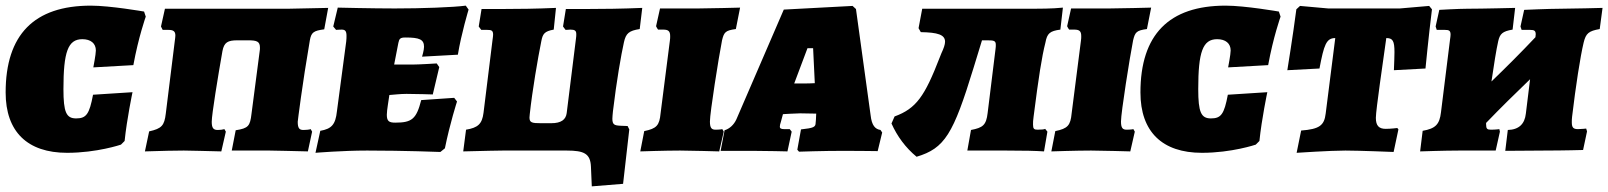

<svg xmlns="http://www.w3.org/2000/svg" viewBox="-30 -534 5704 681"><path d="M208 8C314 8 399 -21 399 -21L412 -34C420 -112 440 -207 440 -207L300 -198C287 -129 276 -114 240 -114C205 -114 195 -136 195 -218C195 -350 211 -395 262 -395C292 -395 310 -380 310 -355C310 -341 301 -295 301 -295L443 -303C461 -402 487 -475 487 -475L481 -493C481 -493 361 -514 292 -514C91 -514 -10 -411 -10 -206C-10 -67 67 8 208 8Z M484 3C542 1 596 0 622 0C644 0 708 2 755 3L771 -67L766 -76C759 -74 751 -73 742 -73C727 -73 721 -80 721 -102C721 -128 743 -262 759 -353C765 -384 778 -391 812 -391H850C881 -391 892 -387 892 -365C892 -361 892 -357 891 -352L862 -130C857 -87 851 -79 806 -72L792 0H926C948 0 1014 2 1062 3L1077 -67L1072 -76C1066 -74 1055 -73 1046 -73C1032 -73 1026 -79 1026 -102C1026 -104 1042 -234 1069 -391C1074 -419 1082 -425 1120 -430L1134 -506C1051 -504 1008 -503 992 -503H687H555L541 -440L547 -428H567C585 -428 592 -423 592 -408C592 -403 591 -397 590 -389L558 -131C553 -89 544 -78 499 -68Z M1342 -127C1342 -143 1349 -181 1351 -197C1366 -198 1389 -201 1412 -201C1447 -201 1505 -199 1505 -199L1528 -296L1519 -309C1519 -309 1455 -305 1432 -305H1368L1383 -382C1386 -397 1390 -401 1408 -401C1458 -401 1474 -394 1474 -368C1474 -356 1467 -333 1467 -333L1594 -340C1606 -414 1632 -500 1632 -500L1622 -514C1577 -508 1466 -504 1370 -504C1292 -504 1168 -507 1168 -507L1152 -440L1162 -428C1162 -428 1173 -429 1182 -429C1194 -429 1199 -424 1199 -407C1199 -402 1199 -395 1198 -387L1165 -139C1160 -92 1146 -77 1106 -70L1089 8C1089 8 1184 0 1272 0C1405 0 1532 5 1532 5L1548 -8C1566 -97 1591 -174 1591 -174L1581 -187L1464 -179C1447 -112 1431 -99 1372 -99C1350 -99 1342 -104 1342 -127Z M2183 -384C2190 -416 2201 -425 2239 -431L2248 -506C2178 -503 2108 -502 2040 -502C2019 -502 1998 -502 1977 -502L1967 -440L1976 -428C1983 -428 1989 -429 1993 -429C2009 -429 2014 -425 2014 -413C2014 -409 2014 -404 2013 -398L1980 -133C1977 -110 1961 -97 1925 -97H1888C1857 -97 1848 -99 1848 -117C1848 -121 1849 -125 1849 -129C1858 -213 1878 -329 1890 -388C1895 -414 1901 -423 1934 -429L1942 -506C1874 -503 1808 -502 1741 -502C1720 -502 1699 -502 1678 -502L1668 -440L1677 -428H1698C1713 -428 1719 -426 1719 -411C1719 -406 1718 -401 1717 -393L1685 -134C1680 -94 1665 -81 1623 -74L1613 3C1694 1 1737 0 1754 0H1980C2042 0 2064 11 2066 57L2069 127L2180 118L2202 -75L2196 -87L2171 -88C2149 -89 2142 -92 2142 -113C2142 -119 2143 -128 2144 -139C2157 -248 2173 -339 2183 -384Z M2531 -391C2538 -420 2543 -426 2580 -431L2595 -507C2595 -507 2481 -504 2447 -504H2311L2297 -441C2299 -437 2301 -433 2304 -429H2322C2340 -429 2347 -424 2347 -406C2347 -401 2347 -396 2346 -390L2313 -132C2309 -89 2299 -78 2255 -69L2241 3C2241 3 2329 0 2382 0C2416 0 2521 3 2521 3L2537 -67L2532 -76C2532 -76 2524 -74 2508 -74C2494 -74 2488 -80 2488 -103C2488 -134 2519 -330 2531 -391Z M3058 -125 3006 -502 2994 -513 2750 -500 2582 -111C2573 -91 2557 -77 2540 -72L2526 1H2636C2685 1 2763 3 2763 3L2778 -67L2771 -76H2752C2741 -76 2736 -78 2736 -85C2736 -89 2737 -94 2740 -103L2747 -129C2744 -129 2795 -132 2808 -132L2865 -131L2864 -110C2864 -105 2863 -102 2863 -99C2863 -83 2856 -80 2811 -75L2798 -3L2804 4C2804 4 2886 1 2965 1C3012 1 3083 2 3083 2L3099 -64L3093 -73C3074 -76 3062 -89 3058 -125ZM2787 -238 2834 -363H2854L2860 -239C2842 -238 2835 -238 2823 -238Z M3598 -503H3241L3228 -434L3236 -420C3296 -419 3322 -411 3322 -386C3322 -376 3317 -362 3309 -345L3303 -330C3250 -193 3220 -149 3143 -121L3132 -96C3152 -51 3182 -10 3221 22C3321 -8 3351 -58 3423 -293L3453 -391H3470C3495 -391 3502 -390 3502 -375C3502 -371 3502 -366 3501 -360L3473 -133C3468 -90 3456 -81 3414 -73L3401 0H3538C3605 0 3643 1 3673 3L3685 -67L3677 -77C3674 -75 3665 -74 3650 -74C3638 -74 3634 -77 3634 -92C3634 -99 3634 -108 3636 -120C3654 -261 3665 -332 3678 -383C3684 -416 3694 -424 3731 -429L3740 -507C3701 -503 3664 -503 3598 -503Z M3989 -391C3996 -420 4001 -426 4038 -431L4053 -507C4053 -507 3939 -504 3905 -504H3769L3755 -441C3757 -437 3759 -433 3762 -429H3780C3798 -429 3805 -424 3805 -406C3805 -401 3805 -396 3804 -390L3771 -132C3767 -89 3757 -78 3713 -69L3699 3C3699 3 3787 0 3840 0C3874 0 3979 3 3979 3L3995 -67L3990 -76C3990 -76 3982 -74 3966 -74C3952 -74 3946 -80 3946 -103C3946 -134 3977 -330 3989 -391Z M4233 8C4339 8 4424 -21 4424 -21L4437 -34C4445 -112 4465 -207 4465 -207L4325 -198C4312 -129 4301 -114 4265 -114C4230 -114 4220 -136 4220 -218C4220 -350 4236 -395 4287 -395C4317 -395 4335 -380 4335 -355C4335 -341 4326 -295 4326 -295L4468 -303C4486 -402 4512 -475 4512 -475L4506 -493C4506 -493 4386 -514 4317 -514C4116 -514 4015 -411 4015 -206C4015 -67 4092 8 4233 8Z M4706 -399 4672 -131C4667 -89 4650 -76 4585 -71L4569 8C4569 8 4688 0 4742 0C4790 0 4913 5 4913 5L4930 -75L4926 -80C4926 -80 4904 -77 4885 -77C4861 -77 4850 -88 4850 -116C4850 -144 4876 -319 4887 -399C4910 -399 4916 -389 4916 -349C4916 -333 4915 -312 4914 -285L5026 -291C5026 -291 5037 -405 5049 -501L5039 -513L4935 -504H4681L4581 -513L4568 -501C4556 -408 4536 -285 4536 -285L4650 -291C4666 -375 4674 -399 4706 -399Z M5505 -503C5463 -503 5376 -499 5376 -499L5363 -440L5367 -428H5397C5412 -428 5417 -425 5417 -412C5417 -409 5416 -406 5416 -402C5365 -348 5313 -296 5260 -245C5269 -306 5277 -357 5284 -388C5290 -414 5299 -423 5335 -429L5344 -506C5344 -506 5227 -503 5175 -503C5143 -503 5075 -499 5075 -499L5062 -440L5066 -428H5094C5109 -428 5115 -426 5115 -411C5115 -406 5114 -401 5113 -393L5081 -136C5076 -92 5061 -78 5016 -70L5007 3C5007 3 5093 0 5146 0H5275L5290 -67L5288 -76C5288 -76 5275 -74 5258 -74C5245 -74 5241 -77 5241 -93C5241 -94 5241 -96 5241 -98C5291 -150 5344 -202 5397 -253L5382 -131C5378 -94 5357 -74 5318 -73L5309 1L5450 0C5516 0 5585 -2 5585 -2L5599 -68L5596 -78C5594 -78 5580 -76 5567 -76C5551 -76 5545 -81 5545 -100C5545 -106 5545 -112 5546 -120C5559 -229 5575 -333 5587 -383C5595 -416 5605 -424 5644 -431L5654 -506C5654 -506 5543 -503 5505 -503Z"/></svg>

Font: Alegreya SC Black
Style: Italic
Weight: 900
Italic angle: -7°
Designer: Juan Pablo del Peral
Foundry: Huerta Tipografica
Version: Version 2.007;PS 002.007;hotconv 1.0.88;makeotf.lib2.5.64775